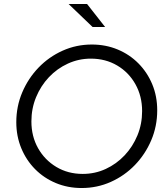

<svg xmlns="http://www.w3.org/2000/svg" viewBox="-20 -935 834 966"><path d="M391 11Q321 11 261 -14Q201 -39 156.5 -84Q112 -129 87 -189.5Q62 -250 62 -320Q62 -400 92 -470.5Q122 -541 174 -595Q226 -649 295 -680Q364 -711 442 -711Q512 -711 572 -686Q632 -661 676.5 -616Q721 -571 746 -511Q771 -451 771 -380Q771 -300 741 -229.5Q711 -159 659 -105Q607 -51 538 -20Q469 11 391 11ZM396 -60Q458 -60 512 -85Q566 -110 607 -153.5Q648 -197 671.5 -254Q695 -311 695 -376Q695 -451 661.5 -511Q628 -571 569.5 -605.5Q511 -640 437 -640Q376 -640 321.5 -615Q267 -590 226 -546.5Q185 -503 161.5 -446Q138 -389 138 -324Q138 -249 171.5 -189.5Q205 -130 263.5 -95Q322 -60 396 -60ZM446 -799 325 -915H418L509 -799Z"/></svg>

Font: Red Hat Display
Style: Italic
Weight: 300
Italic angle: -12°
Designer: Pentagram, MCKL
Foundry: Pentagram, MCKL
Version: Version 1.023